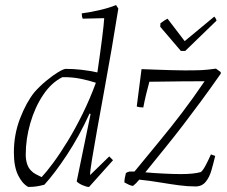

<svg xmlns="http://www.w3.org/2000/svg" viewBox="-20 -732 900 761"><path d="M92 9Q68 -4 51.5 -38Q35 -72 35 -128Q35 -199 59.5 -262.5Q84 -326 116 -366Q137 -390 163 -411.5Q189 -433 210.5 -446Q232 -459 241 -459Q301 -459 366 -445Q377 -520 384.5 -579Q392 -638 393 -660L308 -658Q304 -666 304 -679Q330 -682 370.5 -691Q411 -700 440 -712L449 -698Q437 -622 422.5 -538Q408 -454 393 -372.5Q378 -291 365.5 -221Q353 -151 345 -102.5Q337 -54 337 -38L413 -112L428 -97L333 9Q323 9 307 2Q291 -5 284 -13L339 -280L335 -282Q294 -192 245.5 -118.5Q197 -45 156 0Q142 4 126.5 6.5Q111 9 92 9ZM145 -30Q163 -49 190.5 -86Q218 -123 248.5 -173Q279 -223 308 -282Q337 -341 360 -404Q333 -413 298.5 -420Q264 -427 227 -426Q183 -404 150.5 -355Q118 -306 100 -243.5Q82 -181 82 -119Q82 -99 87.5 -82Q93 -65 104 -55Q110 -48 122 -41.5Q134 -35 145 -30ZM755 7Q724 7 690 2.5Q656 -2 620 -8Q597 -12 574.5 -15Q552 -18 532 -20Q519 -4 507 5Q499 4 489.5 -0.5Q480 -5 473 -9Q473 -16 474.5 -25.5Q476 -35 479 -46Q484 -50 493 -52H513Q567 -118 612.5 -173Q658 -228 701 -284.5Q744 -341 791 -410Q743 -410 697.5 -409.5Q652 -409 618 -408.5Q584 -408 572 -408Q565 -383 558.5 -355.5Q552 -328 548 -306Q542 -306 534.5 -307Q527 -308 522 -310L541 -458Q564 -457 595 -456Q626 -455 657 -454Q688 -453 712 -453Q753 -453 777.5 -454Q802 -455 836 -460L855 -446V-440Q813 -380 776.5 -330.5Q740 -281 705.5 -236Q671 -191 634.5 -146Q598 -101 556 -49Q588 -46 628.5 -44Q669 -42 697 -42Q748 -42 776 -50Q784 -56 794.5 -75.5Q805 -95 816 -120L833 -114Q826 -85 818 -57Q810 -29 795 -11Q780 7 755 7ZM697 -530 615 -626 616 -640Q634 -653 644 -658L712 -569L829 -666Q831 -665 834.5 -659.5Q838 -654 838 -650L714 -530Z"/></svg>

Font: Labrada Lght
Style: Italic
Weight: 300
Italic angle: -7°
Designer: Mercedes Jáuregui
Foundry: Omnibus-Type Team
Version: Version 1.000; ttfautohint (v1.8.4.7-5d5b)